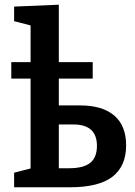

<svg xmlns="http://www.w3.org/2000/svg" viewBox="-20 -796 572 816"><path d="M320 -348Q415 -348 465.5 -305Q516 -262 516 -178Q516 -90 458 -45Q400 0 276 0H40V-62L110 -80V-462H28V-532H110V-688L40 -706V-768L230 -776V-532H374V-462H230V-348ZM274 -81Q335 -81 363.5 -104Q392 -127 392 -176Q392 -267 292 -267H230V-81Z"/></svg>

Font: Bitter Pro SemiBold
Style: Regular
Weight: 600
Designer: Sol Matas, and Bitter project Authors
Foundry: Sol Matas
Version: Version 1.010